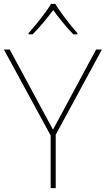

<svg xmlns="http://www.w3.org/2000/svg" viewBox="-20 -1062 545 989"><path d="M265 -1042H243C219 -1001 164 -932 127 -891V-885H148C185 -922 226 -972 254 -1010C282 -972 321 -922 358 -885H379V-891C342 -932 289 -1001 265 -1042ZM253 -394 30 -807H0L241 -364V-93H267V-368L505 -807H475Z"/></svg>

Font: Noto Sans Kannada UI Thin
Style: Regular
Weight: 100
Designer: Jelle Bosma - Monotype Design Team
Foundry: Monotype Imaging Inc.
Version: Version 2.005